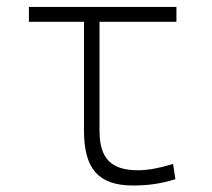

<svg xmlns="http://www.w3.org/2000/svg" viewBox="-20 -538 626 567"><path d="M373 9.8C418 9.8 455.1 4.4 498 -8.8L491.2 -53.7C448.2 -41 416.5 -35.2 387.7 -35.2C307.6 -35.2 273.9 -70.3 273.9 -152.3V-473.6H501V-517.6H65.4V-473.6H228V-152.3C228 -38.6 271.5 9.8 373 9.8Z"/></svg>

Font: Cascadia Mono PL ExtraLight
Style: Regular
Weight: 200
Monospace: yes
Designer: Aaron Bell
Foundry: Saja Typeworks
Version: Version 2404.023